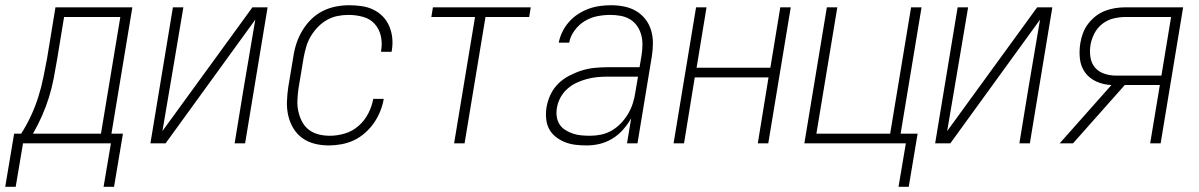

<svg xmlns="http://www.w3.org/2000/svg" viewBox="-62 -548 4582 734"><path d="M-42 166 -8 -37H19Q40 -70 56.5 -105.5Q73 -141 84.5 -177.5Q96 -214 103.5 -251Q111 -288 118 -325L150 -520H444L364 -37H408L374 166H334L362 0H26L-2 166ZM64 -37H324L398 -483H183L156 -319Q150 -283 143 -247Q136 -211 125 -175.5Q114 -140 98.5 -105Q83 -70 64 -37Z M513 0 599 -520H639L604 -312Q593 -246 581.5 -179.5Q570 -113 559 -47L903 -520H961L875 0H835L869 -208Q880 -274 891.5 -340.5Q903 -407 914 -473L571 0Z M1195 8Q1167 8 1141 1.5Q1115 -5 1094 -20Q1073 -35 1059.5 -57.5Q1046 -80 1040 -106Q1034 -132 1035 -160Q1036 -188 1040 -215L1060 -335Q1064 -361 1072.5 -385.5Q1081 -410 1095 -433Q1109 -456 1128.5 -475Q1148 -494 1172 -506Q1196 -518 1222 -523Q1248 -528 1273 -528Q1297 -528 1321 -524.5Q1345 -521 1365.5 -511Q1386 -501 1401.5 -485Q1417 -469 1426 -448Q1435 -427 1437.5 -403.5Q1440 -380 1436 -356L1435 -350H1395V-354Q1400 -383 1394 -410Q1388 -437 1370.5 -456.5Q1353 -476 1326 -483.5Q1299 -491 1270 -491Q1250 -491 1229 -487Q1208 -483 1188.5 -472Q1169 -461 1153.5 -445Q1138 -429 1126.5 -410Q1115 -391 1109 -370.5Q1103 -350 1099 -329L1079 -209Q1076 -187 1075 -165Q1074 -143 1078.5 -122.5Q1083 -102 1092.5 -83.5Q1102 -65 1118 -52.5Q1134 -40 1155 -34.5Q1176 -29 1199 -29Q1227 -29 1256 -37.5Q1285 -46 1308.5 -66.5Q1332 -87 1346 -114.5Q1360 -142 1365 -170H1405Q1401 -146 1391.5 -122.5Q1382 -99 1367.5 -78Q1353 -57 1333 -39.5Q1313 -22 1290.5 -11.5Q1268 -1 1243 3.5Q1218 8 1195 8Z M1674 0 1754 -483H1587L1593 -520H1967L1961 -483H1794L1714 0Z M2181 8Q2159 8 2138 5.5Q2117 3 2098 -4.5Q2079 -12 2063 -24.5Q2047 -37 2037.5 -54.5Q2028 -72 2026 -93.5Q2024 -115 2027 -136Q2031 -161 2042 -185Q2053 -209 2071.5 -227.5Q2090 -246 2114 -258.5Q2138 -271 2162 -278.5Q2186 -286 2211 -288.5Q2236 -291 2260 -291H2383L2391 -339Q2394 -359 2394 -378.5Q2394 -398 2389 -416Q2384 -434 2373 -449.5Q2362 -465 2346 -474.5Q2330 -484 2310.5 -487.5Q2291 -491 2271 -491Q2246 -491 2221 -486Q2196 -481 2173.5 -467.5Q2151 -454 2134.5 -431.5Q2118 -409 2114 -385H2074Q2078 -406 2088 -426.5Q2098 -447 2113.5 -464.5Q2129 -482 2148.5 -494.5Q2168 -507 2188.5 -514.5Q2209 -522 2231 -525Q2253 -528 2274 -528Q2300 -528 2324.5 -523Q2349 -518 2369.5 -506Q2390 -494 2405 -475Q2420 -456 2427 -432.5Q2434 -409 2434 -383.5Q2434 -358 2430 -333L2375 0H2335L2351 -96Q2338 -73 2320 -52.5Q2302 -32 2279 -18Q2256 -4 2231 2Q2206 8 2181 8ZM2194 -29Q2215 -29 2236.5 -33.5Q2258 -38 2277.5 -49.5Q2297 -61 2312.5 -77.5Q2328 -94 2339.5 -113.5Q2351 -133 2357.5 -154Q2364 -175 2367 -196L2377 -255H2260Q2240 -255 2220 -253Q2200 -251 2180 -245.5Q2160 -240 2141 -231Q2122 -222 2106 -207.5Q2090 -193 2080 -174Q2070 -155 2067 -135Q2064 -118 2066.5 -101.5Q2069 -85 2077.5 -72Q2086 -59 2100 -50.5Q2114 -42 2129 -37Q2144 -32 2161 -30.5Q2178 -29 2194 -29Z M2513 0 2599 -520H2639L2601 -289H2883L2921 -520H2961L2875 0H2835L2876 -252H2594L2553 0Z M3412 166H3373L3401 0H3013L3099 -520H3139L3059 -37H3341L3421 -520H3461L3381 -37H3446Z M3513 0 3599 -520H3639L3604 -312Q3593 -246 3581.5 -179.5Q3570 -113 3559 -47L3903 -520H3961L3875 0H3835L3869 -208Q3880 -274 3891.5 -340.5Q3903 -407 3914 -473L3571 0Z M3989 0 4187 -223Q4157 -224 4130 -236Q4103 -248 4086.5 -270.5Q4070 -293 4066.5 -322.5Q4063 -352 4068 -383Q4071 -402 4078 -421Q4085 -440 4097.5 -456.5Q4110 -473 4126.5 -486Q4143 -499 4162.5 -506.5Q4182 -514 4201.5 -517Q4221 -520 4240 -520H4461L4375 0H4335L4372 -223H4238L4040 0ZM4204 -259H4378L4415 -483H4240Q4218 -483 4195 -477.5Q4172 -472 4152.5 -457Q4133 -442 4122 -420.5Q4111 -399 4107 -377Q4103 -353 4106.5 -330Q4110 -307 4123.5 -290.5Q4137 -274 4159 -266.5Q4181 -259 4204 -259Z"/></svg>

Font: Iosevka Extralight Oblique
Style: Regular
Weight: 200
Italic angle: -9°
Monospace: yes
Designer: Belleve Invis
Foundry: Belleve Invis
Version: Version 32.5.0; ttfautohint (v1.8.4)